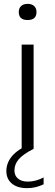

<svg xmlns="http://www.w3.org/2000/svg" viewBox="-20 -773 286 997"><path d="M92.5 0V-541.5H154.5V0ZM123.5 -669Q77.5 -669 77.5 -710.5Q77.5 -730.5 89.8 -741.8Q102 -753 123.5 -753Q145 -753 157.2 -741.8Q169.5 -730.5 169.5 -710.5Q169.5 -669 123.5 -669ZM121 204Q70 204 41.5 180Q13 156 13 115.5Q13 73 42 38.2Q71 3.5 136.5 -26L154.5 0Q101 27 78 53.2Q55 79.5 55 112Q55 139 73.5 154.5Q92 170 124.5 170Q165.5 170 206.5 148.5V184Q165.5 204 121 204Z"/></svg>

Font: Encode Sans Exp Lt
Style: Regular
Weight: 300
Width: 7
Designer: Multiple Designers
Foundry: Impallari Type
Version: Version 3.002; ttfautohint (v1.8.3) -l 8 -r 50 -G 200 -x 14 